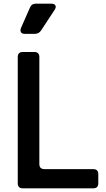

<svg xmlns="http://www.w3.org/2000/svg" viewBox="-20 -1029 579 1049"><path d="M105 0Q77 0 77 -28V-717Q77 -745 105 -745H167Q195 -745 195 -717V-133Q195 -105 223 -105H489Q517 -105 517 -77V-28Q517 0 489 0ZM116 -844Q100 -844 94.5 -853Q89 -862 95 -877L144 -988Q152 -1009 176 -1009H260Q277 -1009 282.5 -999.5Q288 -990 279 -976L204 -862Q192 -844 170 -844Z"/></svg>

Font: Pitagon Sans Text SemiBold
Style: Regular
Weight: 600
Designer: Travis Tran
Foundry: Pitagon
Version: Version 1.001; ttfautohint (v1.8.4.7-5d5b);gftools[0.9.26]